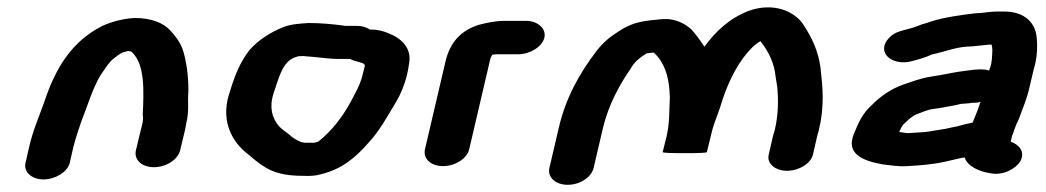

<svg xmlns="http://www.w3.org/2000/svg" viewBox="-20 -517 2908 534"><path d="M174 -64 184 -108C189 -128 198 -156 205 -176C221 -216 238 -272 259 -307L279 -336C285 -343 288 -347 291 -350C296 -354 317 -372 325 -372C329 -373 332 -374 335 -375C337 -375 340 -375 343 -374C344 -374 345 -374 346 -373C384 -338 380 -264 377 -197C380 -184 374 -165 371 -153L358 -99C352 -73 374 -52 408 -52C442 -52 475 -73 481 -99L494 -153C495 -159 497 -166 498 -174C507 -210 501 -231 504 -265C504 -305 499 -346 488 -380C480 -401 468 -417 453 -433C434 -453 402 -467 354 -467C320 -465 289 -456 265 -445C179 -402 134 -327 103 -233C87 -189 71 -152 61 -108L51 -64C45 -39 68 -18 101 -18C134 -18 168 -39 174 -64Z M989 -341H990C991 -340 995 -337 995 -335L988 -307C981 -279 968 -258 956 -235C933 -192 902 -152 865 -123L854 -120H827L817 -122C803 -128 794 -134 784 -143C774 -151 763 -158 755 -167C737 -189 728 -218 741 -258C754 -293 764 -349 805 -359C809 -361 815 -361 821 -361H825C831 -360 839 -360 849 -359C872 -357 898 -353 921 -353H954C964 -347 977 -346 989 -341ZM1008 -435C998 -442 986 -445 972 -445H942C940 -445 938 -445 934 -446C905 -450 871 -453 838 -453C810 -451 791 -450 769 -442C731 -427 698 -405 674 -378C649 -346 633 -308 620 -264C596 -197 615 -145 646 -110C657 -97 671 -88 683 -77C717 -49 746 -28 822 -28C841 -27 858 -28 871 -32C931 -46 970 -80 1004 -119C1036 -153 1059 -196 1083 -236C1095 -256 1105 -282 1111 -305L1115 -323C1116 -329 1117 -335 1118 -342C1125 -383 1097 -411 1059 -425C1045 -431 1030 -435 1008 -435Z M1285 -102 1342 -346C1344 -356 1345 -357 1349 -365H1351C1354 -366 1357 -365 1359 -366H1421C1454 -366 1488 -387 1494 -412C1500 -437 1476 -459 1443 -459H1381C1359 -459 1330 -453 1312 -448C1260 -432 1231 -397 1219 -346L1162 -102C1156 -76 1178 -55 1212 -55C1246 -55 1279 -76 1285 -102Z M1559 -3C1593 -3 1625 -24 1631 -50L1657 -161C1672 -224 1702 -280 1734 -326C1745 -346 1759 -356 1779 -369H1781C1788 -370 1793 -370 1798 -371C1827 -345 1839 -307 1842 -265L1843 -246C1841 -211 1843 -177 1834 -138L1823 -94C1823 -92 1843 -91 1884 -91C1925 -91 1946 -92 1946 -94L1957 -139C1964 -171 1969 -178 1983 -219C2000 -277 2025 -331 2059 -371L2074 -387C2081 -393 2087 -398 2094 -402H2095L2097 -400C2118 -372 2133 -343 2137 -305L2142 -273C2145 -238 2145 -200 2135 -156C2133 -148 2130 -141 2129 -135L2118 -87C2112 -62 2136 -42 2169 -42C2202 -42 2235 -62 2241 -87L2252 -135C2253 -140 2255 -147 2257 -153C2274 -223 2268 -274 2262 -329C2256 -375 2238 -412 2216 -446C2191 -487 2130 -511 2063 -487C2008 -466 1971 -430 1939 -387C1929 -403 1912 -426 1902 -436C1886 -450 1861 -465 1828 -464C1820 -464 1812 -463 1804 -462C1758 -458 1734 -451 1704 -432C1677 -415 1658 -400 1639 -375C1592 -314 1553 -244 1534 -161L1508 -50C1502 -24 1525 -3 1559 -3Z M2683 -388C2690 -389 2697 -389 2703 -390C2708 -390 2728 -393 2735 -393H2738C2739 -388 2740 -383 2740 -378C2739 -362 2740 -345 2733 -327L2731 -321C2724 -323 2717 -324 2710 -324H2704C2696 -324 2685 -323 2672 -321C2635 -317 2605 -309 2570 -304C2542 -300 2517 -290 2493 -282C2458 -270 2427 -248 2404 -224C2380 -203 2368 -177 2355 -145C2332 -90 2378 -70 2434 -60C2454 -58 2477 -53 2503 -55C2540 -57 2576 -60 2607 -67L2642 -75C2647 -76 2657 -79 2663 -79C2670 -56 2701 -40 2735 -35C2770 -28 2806 -48 2818 -69C2832 -95 2814 -115 2791 -123L2795 -140C2798 -145 2799 -151 2801 -156L2807 -172C2810 -177 2812 -182 2814 -187C2823 -212 2836 -242 2842 -269L2855 -324C2865 -356 2866 -389 2863 -415C2859 -452 2832 -485 2772 -485H2753C2734 -485 2710 -480 2692 -480C2651 -475 2607 -469 2572 -458L2557 -453C2540 -449 2528 -442 2512 -438C2487 -431 2470 -429 2454 -413C2416 -375 2455 -336 2508 -345C2530 -350 2554 -357 2573 -366H2574C2608 -373 2642 -388 2683 -388ZM2708 -234C2707 -232 2705 -230 2705 -228C2699 -208 2692 -194 2685 -176C2669 -173 2658 -170 2644 -166L2629 -163C2625 -162 2615 -160 2611 -159L2593 -156C2576 -154 2558 -149 2540 -149C2531 -148 2521 -148 2510 -147H2501C2494 -148 2487 -149 2481 -150C2486 -161 2489 -169 2498 -176C2505 -183 2518 -195 2529 -199C2543 -204 2559 -212 2576 -214L2597 -217C2616 -221 2634 -223 2652 -228C2658 -229 2675 -229 2683 -231H2688C2695 -231 2702 -232 2708 -234Z"/></svg>

Font: Blanket
Style: SikObl
Weight: 700
Foundry: Cannot Into Space Fonts
Version: Version 0.9